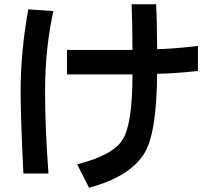

<svg xmlns="http://www.w3.org/2000/svg" viewBox="-20 -741 960 903"><path d="M911 -407Q781 -394 719 -394Q717 -105 655 -14Q587 91 399 142L343 32Q514 -12 557 -85Q603 -158 603 -391H295V-506H603Q603 -621 599 -721H714Q719 -634 719 -510Q783 -510 911 -525ZM90 75Q77 -189 77 -311Q77 -498 113 -697L231 -689Q192 -513 192 -311Q192 -134 208 75Z"/></svg>

Font: LINE Seed Sans KR Bold
Style: Regular
Weight: 700
Designer: LINE BX Design & Sandoll Inc & Dalton Maag Ltd
Foundry: Sandoll Inc.
Version: Version 1.000